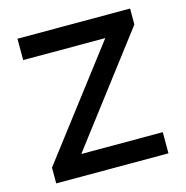

<svg xmlns="http://www.w3.org/2000/svg" viewBox="-103 -792 864 890"><g transform="rotate(-15 329.0 -347.0)"><path d="M58.6 -75.7 452.6 -591.8H58.6V-694.3H599.1V-617.7L206.1 -101.6H597.2V0H58.6Z"/></g></svg>

Font: Anta
Style: Regular
Weight: 400
Designer: Sergej Lebedev
Foundry: Sergej Lebedev
Version: Version 1.000; ttfautohint (v1.8.4.7-5d5b)